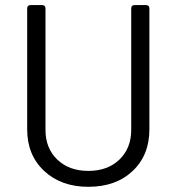

<svg xmlns="http://www.w3.org/2000/svg" viewBox="-20 -720 688 748"><path d="M324.2 7.8Q218.3 7.8 152.1 -54Q85.9 -115.7 85.9 -215.8V-687Q85.9 -700.2 99.1 -700.2H144Q157.2 -700.2 157.2 -687V-213.9Q157.2 -142.6 203.1 -98.4Q249 -54.2 324.2 -54.2Q399.4 -54.2 445.3 -98.4Q491.2 -142.6 491.2 -213.9V-687Q491.2 -700.2 503.9 -700.2H548.8Q562 -700.2 562 -687V-215.8Q562 -115.2 496.6 -53.7Q431.2 7.8 324.2 7.8Z"/></svg>

Font: Barlow
Style: Regular
Weight: 400
Designer: Jeremy Tribby
Foundry: Jeremy Tribby
Version: Version 1.101